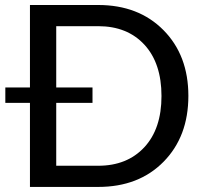

<svg xmlns="http://www.w3.org/2000/svg" viewBox="-20 -737 809 757"><path d="M367.2 -633.8H201.7V-392.1H344.7V-331.5H201.7V-83.5H367.2Q481 -83.5 548.8 -156.2Q616.7 -229 616.7 -358.4Q616.7 -487.8 549.3 -560.8Q481.9 -633.8 367.2 -633.8ZM1 -392.1H98.1V-717.3H367.2Q526.4 -717.3 624.5 -618.2Q722.7 -519 722.7 -358.9Q722.7 -198.7 625 -99.4Q527.3 0 367.2 0H98.1V-331.5H1Z"/></svg>

Font: Lato-Medium
Style: Regular
Weight: 500
Designer: Lukasz Dziedzic
Foundry: tyPoland Lukasz Dziedzic
Version: Version 2.006; 2014-01-15